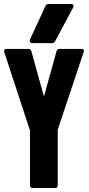

<svg xmlns="http://www.w3.org/2000/svg" viewBox="-24 -941 444 961"><path d="M-3 -681Q-6 -696 9 -696H119Q130 -696 133 -685L196 -458L259 -685Q262 -696 273 -696H383Q400 -696 395 -681L265 -292V-14Q265 0 250 0H140Q126 0 126 -14V-288ZM138 -725Q130 -725 126.5 -730.5Q123 -736 126 -743L204 -912Q209 -921 219 -921H331Q340 -921 343 -916Q346 -911 342 -903L252 -735Q247 -725 236 -725Z"/></svg>

Font: AL Dynamic
Style: Bold
Weight: 700
Version: Version 1.000; ttfautohint (v1.8.2) -l 8 -r 50 -G 200 -x 14 